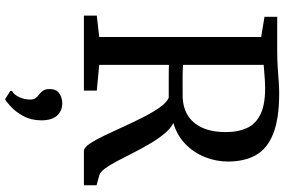

<svg xmlns="http://www.w3.org/2000/svg" viewBox="-198 -594 1093 738"><g transform="rotate(90 349.0 -224.5)"><path d="M39.5 0V-49.5L121.7 -58.9V-681.4L44.2 -694.1V-743H174.7Q209.4 -743 238.1 -744.9Q266.7 -746.9 291.1 -748.7Q315.6 -750.6 337.8 -750.6Q435 -750.6 492.6 -728Q550.2 -705.5 575.3 -661.7Q600.4 -617.8 600.4 -553.7Q600.4 -508.6 583.5 -465.8Q566.6 -423 533.7 -390.6Q500.8 -358.3 452.6 -343.9Q474.4 -332.6 494.3 -308.3Q514.2 -283.9 532.5 -252.6Q550.9 -221.3 567.4 -188.7Q584 -156 598.9 -127.6Q613.9 -99.1 627.5 -80.7Q641.2 -62.2 653.2 -59.2L691.5 -48.6V0H559.9Q547.4 0 532.7 -21.2Q518 -42.4 501.6 -76.6Q485.1 -110.8 467.3 -150.2Q449.5 -189.6 430.8 -226.5Q412.1 -263.4 393.2 -290.5Q374.3 -317.6 355.3 -326.1Q344.3 -326.1 326.2 -326.1Q308.1 -326.1 288.5 -326.1Q268.9 -326.1 252.6 -326.2Q236.3 -326.4 228.9 -326.8V-58.9L327.8 -49.5V0ZM347.4 -379.6Q389 -379.6 420.4 -397.8Q451.9 -416 469.5 -453.1Q487.2 -490.3 487.2 -547Q487.2 -592.2 472 -625.8Q456.9 -659.5 420.1 -678.1Q383.4 -696.6 318.5 -696.6Q304.5 -696.6 289.3 -695.7Q274.2 -694.8 258.8 -693.4Q243.5 -692.1 228.9 -691.1V-381Q243.6 -379.8 267.5 -379.5Q291.3 -379.2 314 -379.4Q336.7 -379.6 347.4 -379.6ZM442.1 163.4Q441.9 202.9 425.6 232.6Q409.4 262.2 390.1 280.2Q370.7 298.2 361.6 302.7H360.4L329.2 283L328.7 276.6Q342.7 269.8 352.5 249.3Q362.2 228.9 362.2 207.3Q362.2 192 355.6 184.2Q349 176.4 341.8 171.4Q334.2 165.9 328 156.9Q321.8 147.9 321.8 131.6Q321.8 111.7 331.4 101.2Q341.1 90.7 353.4 87Q365.7 83.2 373.9 83.2H376.3Q406.1 83.2 424.2 103.7Q442.2 124.2 442.1 163.4Z"/></g></svg>

Font: Merriweather 7pt Light
Style: Regular
Weight: 300
Designer: Eben Sorkin
Foundry: Eben Sorkin
Version: Version 2.200;gftools[0.9.31]